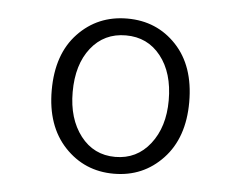

<svg xmlns="http://www.w3.org/2000/svg" viewBox="-37 -851 574 455"><g transform="rotate(5 250.0 -623.5)"><path d="M85 -623Q85 -709 131.8 -758.3Q178.7 -807.6 249 -807.6Q319.3 -807.6 365.7 -758.3Q412.1 -709 412.1 -623Q412.1 -538.1 365.2 -488.3Q318.4 -438.5 248.5 -438.5Q178.7 -438.5 131.8 -488.3Q85 -538.1 85 -623ZM363.3 -623Q363.3 -688.5 332 -728Q300.8 -767.6 249 -767.6Q197.3 -767.6 166 -728Q134.8 -688.5 134.8 -623Q134.8 -559.6 166 -519Q197.3 -478.5 248.5 -478.5Q299.8 -478.5 331.5 -519Q363.3 -559.6 363.3 -623Z"/></g></svg>

Font: Gen Jyuu Gothic L Monospace Light
Style: Regular
Weight: 300
Designer: [Source Han Sans]
Ryoko NISHIZUKA  (kana & ideographs); Paul D. Hunt (Latin, Greek & Cyrillic); Wenlong ZHANG  (bopomofo
Version: Version 1.002.20150607